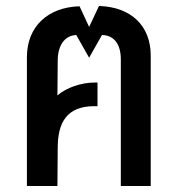

<svg xmlns="http://www.w3.org/2000/svg" viewBox="-20 -622 595 642"><path d="M70 -431V0H172L173 -127C173 -211 202 -267 296 -267H306V-346H296C252 -346 202 -329 172 -303L173 -418C173 -472 197 -503 235 -505L278 -429L321 -505C362 -504 384 -474 384 -423V0H484V-436C484 -537 417 -599 311 -602L278 -532L246 -601C141 -598 70 -534 70 -431Z"/></svg>

Font: Vanilla Cream DemiBold
Style: Regular
Weight: 600
Designer: Jeremy Tribby, Jinavaṁso
Foundry: Tribby Type
Version: Version 1.422;Glyphs 3.1.2 (3151)